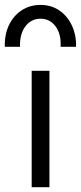

<svg xmlns="http://www.w3.org/2000/svg" viewBox="-50 -780 337 800"><path d="M82 0V-485H156V0ZM-30 -585Q-31.5 -635.5 -12.8 -675Q6 -714.5 40.2 -737Q74.5 -759.5 119 -759.5Q163 -759.5 196.8 -736.8Q230.5 -714 249.2 -674.5Q268 -635 267 -585H202.5Q205.5 -637.5 181.8 -669.8Q158 -702 119 -702Q79.5 -702 55.5 -669.8Q31.5 -637.5 33.5 -585Z"/></svg>

Font: Geologica Roman ExtraLight
Style: Regular
Weight: 250
Designer: Sindre Bremnes, Frode Helland
Foundry: Monokrom Skriftforlag AS
Version: Version 1.010;gftools[0.9.28]